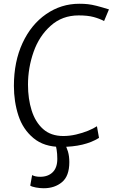

<svg xmlns="http://www.w3.org/2000/svg" viewBox="-20 -775 600 1022"><path d="M304 7Q214 7 158 -40Q102 -86.5 78 -160Q54 -233.5 54 -318Q54 -446.5 100 -546Q146 -645 225.8 -700Q305.5 -755 402 -755Q427 -755 447.5 -752.8Q468 -750.5 493.8 -744Q519.5 -737.5 560 -725L534 -663Q509.5 -676 478 -684.5Q446.5 -693 399 -693Q311 -693 250 -638Q188.5 -583.5 158.8 -498.8Q129 -414 129 -324Q129 -249 148.5 -187Q168 -125 209.5 -88Q251 -51 317 -51Q350.5 -51 385 -59Q419.5 -67 448.8 -79Q478 -91 496 -103L507 -41Q430.5 7 304 7ZM213 227Q193 227 171.2 223Q149.5 219 141 213L151 157Q167.5 166 194 166Q235.5 166 260.2 142Q285 118 285 71Q285 43 281.5 22.2Q278 1.5 274 -11L303 -13L323 -11Q334.5 7 341.8 31.8Q349 56.5 349 88Q349 162 310 194.5Q271 227 213 227Z"/></svg>

Font: Merriweather Sans Light
Style: Italic
Weight: 300
Italic angle: -7.5°
Designer: Eben Sorkin
Foundry: Eben Sorkin
Version: Version 2.001; ttfautohint (v1.8.3)